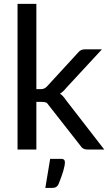

<svg xmlns="http://www.w3.org/2000/svg" viewBox="-20 -757 552 972"><path d="M164.1 -737.3V-305.7H187Q205.6 -305.7 218.3 -319.8L373.5 -488.8Q388.7 -508.3 410.2 -507.3H496.1L314 -310.5Q299.8 -292.5 283.7 -282.7Q298.8 -273.4 314.5 -249.5L507.8 0H422.9Q398.4 0 387.7 -18.6L227.1 -223.6Q219.7 -235.4 212.4 -238.3Q205.1 -241.2 189.9 -241.2H164.1V0H68.8V-737.3ZM291.5 47.4Q308.6 47.4 308.6 64Q308.6 95.7 276.4 175.3Q267.1 195.3 242.7 194.3H209.5L233.9 47.4Z"/></svg>

Font: Lato-Medium
Style: Regular
Weight: 500
Designer: Lukasz Dziedzic
Foundry: tyPoland Lukasz Dziedzic
Version: Version 2.006; 2014-01-15